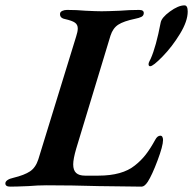

<svg xmlns="http://www.w3.org/2000/svg" viewBox="-52 -691 720 716"><path d="M-32 -7Q-32 -14 -24 -19.5Q-16 -25 -2 -28Q39 -38 60 -52Q81 -66 91 -97L232 -555Q238 -573 238 -585Q238 -599 227.5 -606.5Q217 -614 190 -620Q170 -624 172 -641Q173 -647 180.5 -650.5Q188 -654 198 -654Q234 -654 267 -651Q307 -649 327 -649Q347 -649 395 -651Q431 -654 467 -654Q486 -654 484 -640Q483 -632 475 -628Q467 -624 452 -621Q409 -612 389 -599Q369 -586 360 -558L232 -136Q221 -98 221 -78Q221 -56 232 -46Q243 -36 265 -36H315Q404 -36 451 -74Q474 -92 491.5 -114.5Q509 -137 527 -170Q535 -185 546 -185Q551 -185 553.5 -180.5Q556 -176 556 -169Q556 -147 535.5 -92.5Q515 -38 499 -13Q487 5 476 5Q436 5 316 3Q216 0 122 0Q89 0 54 3Q8 5 -14 5Q-32 5 -32 -7ZM502 -452Q502 -456 505 -462Q508 -468 510 -472Q530 -517 547 -606Q550 -625 581.5 -648Q613 -671 636 -671Q648 -671 648 -648Q648 -612 619 -564.5Q590 -517 554.5 -480.5Q519 -444 508 -444Q502 -444 502 -452Z"/></svg>

Font: EB Garamond SemiBold
Style: Italic
Weight: 600
Italic angle: -17.2°
Designer: Georg Duffner and Octavio Pardo
Foundry: Georg Duffner
Version: Version 1.000